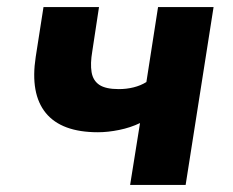

<svg xmlns="http://www.w3.org/2000/svg" viewBox="-20 -523 660 543"><path d="M348 0 376 -175Q349 -162 317 -155.5Q285 -149 257 -149Q154 -149 109.5 -203.5Q65 -258 81 -362L103 -503H260L241 -378Q235 -343 239 -319Q243 -295 261 -283Q279 -271 316 -271Q338 -271 358 -276Q378 -281 394 -291L427 -503H584L505 0Z"/></svg>

Font: Nunito Sans 7pt SemiCondensed ExtraBold
Style: Italic
Weight: 800
Width: 4
Italic angle: -9°
Designer: Vernon Adams
Foundry: Vernon Adams
Version: Version 3.101;gftools[0.9.27]